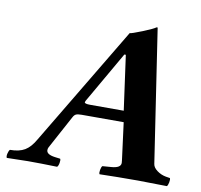

<svg xmlns="http://www.w3.org/2000/svg" viewBox="-75 -738 860 820"><g transform="rotate(10 355.0 -328.0)"><path d="M316.9 -283.2H462.9L430.2 -520H423.8L294.9 -295.9Q293 -292 293 -290Q293 -283.2 316.9 -283.2ZM5.9 2Q2.4 -4.4 5.4 -16.8Q8.3 -29.3 13.2 -34.2Q53.2 -34.2 77.6 -48.8Q102.1 -63.5 122.1 -99.1L430.2 -613.8Q438 -613.8 483.2 -631.8Q528.3 -649.9 539.1 -658.2H543.9L630.9 -82Q632.8 -66.9 650.1 -54Q667.5 -41 689 -37.1L707 -34.2Q710 -28.3 707.3 -15.1Q704.6 -2 700.2 2Q614.3 0 575.2 0Q480.5 0 408.2 2Q404.8 -3.4 407.2 -16.6Q409.7 -29.8 414.1 -34.2L452.1 -37.1Q493.2 -40 493.2 -62Q493.2 -68.4 492.2 -73.2L471.2 -234.9H289.1Q272 -234.9 264.6 -231.4Q257.3 -228 252 -217.8L173.8 -73.2Q170.9 -67.4 170.9 -61Q170.9 -42 208 -37.1L231 -34.2Q234.4 -29.8 231.9 -16.1Q229.5 -2.4 224.1 2Q153.8 0 97.2 0Q78.1 0 5.9 2Z"/></g></svg>

Font: Common Serif
Style: Bold Italic
Weight: 700
Italic angle: -12°
Designer: Philipp H. Poll, Khaled Hosny
Foundry: Stefan Peev, Context Ltd.
Version: Version 1.026